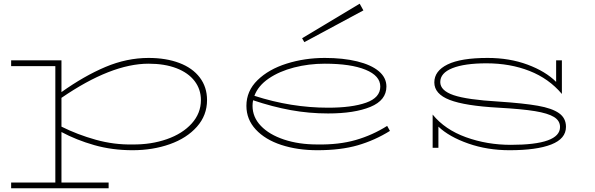

<svg xmlns="http://www.w3.org/2000/svg" viewBox="-20 -796 3206 1034"><path d="M1095 -257Q1095 -175 1040.5 -113.5Q986 -52 894.5 -19.5Q803 13 694 13Q584 13 487.5 -14.5Q391 -42 311 -85V187H565V218H40V187H278V-440H40V-471H311V-300Q433 -387 548 -435.5Q663 -484 780 -484Q874 -484 945.5 -457Q1017 -430 1056 -378.5Q1095 -327 1095 -257ZM1062 -257Q1062 -315 1028 -359.5Q994 -404 930.5 -428.5Q867 -453 780 -453Q579 -453 311 -269V-114Q397 -71 495.5 -43.5Q594 -16 694 -18Q794 -17 878.5 -46.5Q963 -76 1012.5 -131Q1062 -186 1062 -257Z M2080 -91Q1998 -40 1906.5 -13.5Q1815 13 1689 13Q1582 13 1495 -15.5Q1408 -44 1357.5 -98.5Q1307 -153 1307 -226Q1307 -306 1367 -364.5Q1427 -423 1524 -453.5Q1621 -484 1729 -484Q1828 -484 1903.5 -465.5Q1979 -447 2020 -412.5Q2061 -378 2061 -330Q2061 -256 1975 -220.5Q1889 -185 1747 -185Q1644 -185 1545.5 -203Q1447 -221 1343 -256Q1340 -241 1340 -226Q1340 -165 1385 -118Q1430 -71 1509.5 -44.5Q1589 -18 1689 -18Q1805 -16 1895.5 -42Q1986 -68 2065 -118ZM1350 -280Q1548 -216 1747 -216Q1875 -216 1951.5 -243Q2028 -270 2028 -330Q2028 -388 1948.5 -420.5Q1869 -453 1729 -453Q1643 -453 1563.5 -432.5Q1484 -412 1427 -373Q1370 -334 1350 -280ZM1619 -569 1937 -740 1917 -776 1607 -590Z M3028 -113Q3028 -49 2949 -18Q2870 13 2724 13Q2605 13 2502 -23Q2399 -59 2341 -114V0H2310V-179Q2376 -98 2489.5 -57Q2603 -16 2731 -16Q2996 -16 2996 -112Q2996 -146 2963.5 -166Q2931 -186 2861 -197.5Q2791 -209 2665 -216Q2484 -226 2401.5 -258Q2319 -290 2319 -352Q2319 -414 2390.5 -449Q2462 -484 2606 -484Q2724 -484 2821 -448Q2918 -412 2975 -355V-471H3006V-290Q2936 -373 2831.5 -414Q2727 -455 2600 -455Q2482 -455 2416.5 -429Q2351 -403 2351 -354Q2351 -308 2423 -283.5Q2495 -259 2665 -249Q2800 -240 2876.5 -226.5Q2953 -213 2990.5 -186.5Q3028 -160 3028 -113Z"/></svg>

Font: BioRhyme Expanded ExtraLight
Style: Regular
Weight: 275
Width: 7
Designer: Aoife Mooney
Foundry: Aoife Mooney Type
Version: Version 1.001